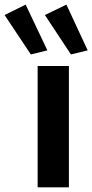

<svg xmlns="http://www.w3.org/2000/svg" viewBox="-93 -808 398 828"><path d="M69.3 -523.4H204.1V0H69.3ZM100.6 -743.2 193.4 -788.1 285.2 -590.8 212.9 -573.2ZM-73.2 -743.2 17.6 -788.1 111.3 -590.8 40 -573.2Z"/></svg>

Font: Reddit Sans Chocolate
Style: Bold
Weight: 700
Designer: Stephen Hutchings
Foundry: Reddit
Version: Version 1.011